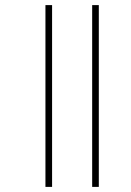

<svg xmlns="http://www.w3.org/2000/svg" viewBox="-20 -682 515 752"><path d="M158 -662V50H184V-662ZM341 -662V50H367V-662Z"/></svg>

Font: Noto Sans Sinhala SemiCondensed Thin
Style: Regular
Weight: 100
Width: 4
Designer: Jelle Bosma - Monotype Design Team
Foundry: Monotype Imaging Inc.
Version: Version 2.006